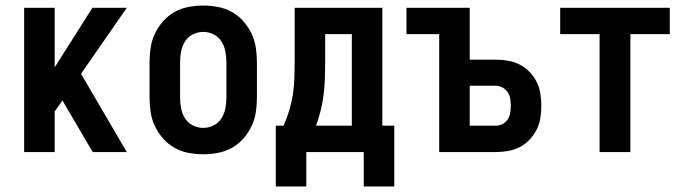

<svg xmlns="http://www.w3.org/2000/svg" viewBox="-20 -548 2474 692"><path d="M67 0V-520H177V-305L313 -520H437L272 -282L437 0H314L205 -186L177 -146V0Z M713 8Q686 8 659.5 3Q633 -2 609.5 -15Q586 -28 568 -48.5Q550 -69 538.5 -93Q527 -117 523 -143.5Q519 -170 519 -197V-323Q519 -350 523 -376.5Q527 -403 538.5 -427Q550 -451 568 -471.5Q586 -492 609.5 -505Q633 -518 659.5 -523Q686 -528 713 -528Q739 -528 765.5 -523Q792 -518 815.5 -505Q839 -492 857 -471.5Q875 -451 886.5 -427Q898 -403 902 -376.5Q906 -350 906 -323V-197Q906 -170 902 -143.5Q898 -117 886.5 -93Q875 -69 857 -48.5Q839 -28 815.5 -15Q792 -2 765.5 3Q739 8 713 8ZM713 -87Q732 -87 750 -96Q768 -105 778.5 -122Q789 -139 792.5 -158.5Q796 -178 796 -197V-323Q796 -342 792.5 -361.5Q789 -381 778.5 -398Q768 -415 750 -424Q732 -433 713 -433Q693 -433 675 -424Q657 -415 646.5 -398Q636 -381 632.5 -361.5Q629 -342 629 -323V-197Q629 -178 632.5 -158.5Q636 -139 646.5 -122Q657 -105 675 -96Q693 -87 713 -87Z M1291 124V0H1084V124H974V-95H1002Q1014 -122 1022.5 -150Q1031 -178 1035.5 -207.5Q1040 -237 1041 -266.5Q1042 -296 1042 -325V-520H1358V-95H1401V124ZM1119 -95H1248V-425H1152V-325Q1152 -296 1151 -266.5Q1150 -237 1146.5 -208Q1143 -179 1136 -150.5Q1129 -122 1119 -95Z M1563 0V-425H1445V-520H1673V-333H1767Q1790 -333 1812 -329Q1834 -325 1853.5 -315Q1873 -305 1888.5 -289Q1904 -273 1914 -253Q1924 -233 1927.5 -211Q1931 -189 1931 -167Q1931 -145 1927.5 -122.5Q1924 -100 1914 -80.5Q1904 -61 1888.5 -44.5Q1873 -28 1853.5 -18Q1834 -8 1812 -4Q1790 0 1767 0ZM1767 -95Q1780 -95 1791.5 -101Q1803 -107 1810 -118Q1817 -129 1819 -141.5Q1821 -154 1821 -167Q1821 -179 1819 -192Q1817 -205 1810 -215.5Q1803 -226 1791.5 -232.5Q1780 -239 1767 -239H1673V-95Z M2141 0V-425H1999V-520H2394V-425H2252V0Z"/></svg>

Font: Iosevka QP
Style: Bold
Weight: 700
Designer: Belleve Invis
Foundry: Belleve Invis
Version: Version 20.0.0; ttfautohint (v1.8.4)